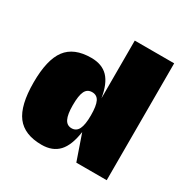

<svg xmlns="http://www.w3.org/2000/svg" viewBox="-161 -843 974 996"><g transform="rotate(30 326.0 -345.0)"><path d="M217 10Q114 10 67 -51.5Q20 -113 20 -250Q20 -386 66.5 -448Q113 -510 216 -510Q281 -510 317 -472.5Q353 -435 366 -354V-700H602V0H420L367 -153Q355 -68 318.5 -29Q282 10 217 10ZM363 -250Q363 -307 350.5 -332.5Q338 -358 309 -358Q280 -358 267.5 -332.5Q255 -307 255 -250Q255 -194 268 -168Q281 -142 309 -142Q337 -142 350 -168Q363 -194 363 -250Z"/></g></svg>

Font: Fivo Sans Modern ExtBlk
Style: Regular
Weight: 950
Designer: Alexander Slobzheninov
Foundry: Alexander Slobzheninov
Version: 1.0